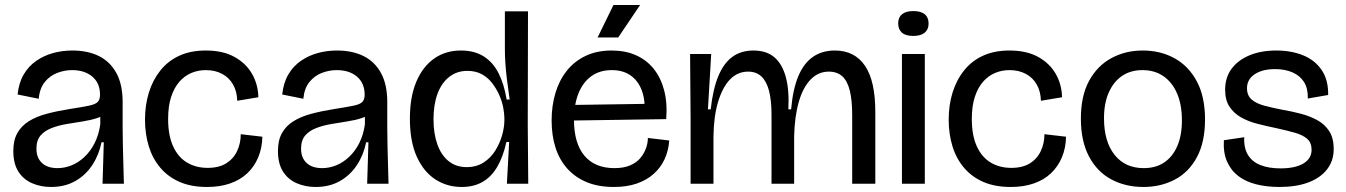

<svg xmlns="http://www.w3.org/2000/svg" viewBox="-20 -731 5356 764"><path d="M183 13Q142 13 107.5 -2Q73 -17 53 -48.5Q33 -80 33 -130Q33 -173 49 -201.5Q65 -230 94.5 -248.5Q124 -267 165 -278Q206 -289 256 -297Q308 -305 334 -310.5Q360 -316 369 -325.5Q378 -335 378 -354Q378 -400 347.5 -426Q317 -452 267 -452Q237 -452 208 -441Q179 -430 158.5 -405Q138 -380 134 -338L50 -355Q55 -402 74.5 -435Q94 -468 124.5 -489Q155 -510 191.5 -520Q228 -530 268 -530Q329 -530 373.5 -508Q418 -486 443 -440.5Q468 -395 468 -325V-222Q468 -186 469 -148.5Q470 -111 471 -73.5Q472 -36 473 0H388Q389 -41 390.5 -81Q392 -121 393 -165H384Q374 -115 347.5 -74.5Q321 -34 279.5 -10.5Q238 13 183 13ZM209 -62Q237 -62 264.5 -73Q292 -84 316 -106.5Q340 -129 356.5 -161.5Q373 -194 379 -236V-281L406 -285Q393 -270 367.5 -261.5Q342 -253 310 -248Q278 -243 245.5 -237.5Q213 -232 185.5 -221.5Q158 -211 141.5 -192Q125 -173 125 -139Q125 -103 147 -82.5Q169 -62 209 -62Z M804 13Q741 13 695 -7Q649 -27 618 -63.5Q587 -100 572 -149Q557 -198 557 -255Q557 -313 572.5 -363Q588 -413 618.5 -451Q649 -489 694 -509.5Q739 -530 799 -530Q867 -530 913 -504.5Q959 -479 983 -437Q1007 -395 1008 -344L924 -330Q923 -367 907.5 -394.5Q892 -422 864 -437Q836 -452 799 -452Q768 -452 741 -440.5Q714 -429 693.5 -405.5Q673 -382 661 -345.5Q649 -309 649 -258Q649 -192 669 -148.5Q689 -105 724.5 -84Q760 -63 806 -63Q851 -63 880 -81Q909 -99 923.5 -130Q938 -161 938 -197L1024 -187Q1023 -142 1007.5 -105Q992 -68 964 -41.5Q936 -15 895.5 -1Q855 13 804 13Z M1236 13Q1195 13 1160.5 -2Q1126 -17 1106 -48.5Q1086 -80 1086 -130Q1086 -173 1102 -201.5Q1118 -230 1147.5 -248.5Q1177 -267 1218 -278Q1259 -289 1309 -297Q1361 -305 1387 -310.5Q1413 -316 1422 -325.5Q1431 -335 1431 -354Q1431 -400 1400.5 -426Q1370 -452 1320 -452Q1290 -452 1261 -441Q1232 -430 1211.5 -405Q1191 -380 1187 -338L1103 -355Q1108 -402 1127.5 -435Q1147 -468 1177.5 -489Q1208 -510 1244.5 -520Q1281 -530 1321 -530Q1382 -530 1426.5 -508Q1471 -486 1496 -440.5Q1521 -395 1521 -325V-222Q1521 -186 1522 -148.5Q1523 -111 1524 -73.5Q1525 -36 1526 0H1441Q1442 -41 1443.5 -81Q1445 -121 1446 -165H1437Q1427 -115 1400.5 -74.5Q1374 -34 1332.5 -10.5Q1291 13 1236 13ZM1262 -62Q1290 -62 1317.5 -73Q1345 -84 1369 -106.5Q1393 -129 1409.5 -161.5Q1426 -194 1432 -236V-281L1459 -285Q1446 -270 1420.5 -261.5Q1395 -253 1363 -248Q1331 -243 1298.5 -237.5Q1266 -232 1238.5 -221.5Q1211 -211 1194.5 -192Q1178 -173 1178 -139Q1178 -103 1200 -82.5Q1222 -62 1262 -62Z M1817 13Q1759 13 1712.5 -17Q1666 -47 1638.5 -107.5Q1611 -168 1611 -259Q1611 -345 1636.5 -405.5Q1662 -466 1707.5 -498Q1753 -530 1814 -530Q1868 -530 1905 -506.5Q1942 -483 1964 -439.5Q1986 -396 1996 -335H2008Q2002 -377 1997.5 -412.5Q1993 -448 1991 -478.5Q1989 -509 1989 -534V-686H2081L2080 -236L2082 0H1997L2006 -166H1995Q1982 -107 1958.5 -67Q1935 -27 1900 -7Q1865 13 1817 13ZM1837 -66Q1876 -66 1904.5 -84.5Q1933 -103 1951 -132Q1969 -161 1978 -193Q1987 -225 1987 -252V-261Q1987 -278 1982.5 -302.5Q1978 -327 1967 -352Q1956 -377 1939 -399.5Q1922 -422 1897.5 -435.5Q1873 -449 1840 -449Q1798 -449 1767.5 -425Q1737 -401 1721 -358Q1705 -315 1705 -256Q1705 -199 1720.5 -156Q1736 -113 1765.5 -89.5Q1795 -66 1837 -66Z M2423 13Q2361 13 2315 -6Q2269 -25 2237.5 -60Q2206 -95 2190.5 -143.5Q2175 -192 2175 -252Q2175 -310 2190 -360.5Q2205 -411 2235 -449Q2265 -487 2310 -508.5Q2355 -530 2414 -530Q2468 -530 2510 -511.5Q2552 -493 2580.5 -458Q2609 -423 2622.5 -372.5Q2636 -322 2631 -257L2231 -251V-313L2568 -318L2545 -281Q2548 -334 2533.5 -372Q2519 -410 2489 -431Q2459 -452 2414 -452Q2366 -452 2332.5 -427.5Q2299 -403 2281.5 -358.5Q2264 -314 2264 -254Q2264 -161 2305.5 -111.5Q2347 -62 2425 -62Q2462 -62 2487.5 -73Q2513 -84 2528 -102Q2543 -120 2550.5 -141Q2558 -162 2558 -182L2643 -172Q2640 -131 2624.5 -97.5Q2609 -64 2581 -39Q2553 -14 2513.5 -0.5Q2474 13 2423 13ZM2440 -582H2358L2421 -711H2527Z M2728 0V-257L2726 -516H2810L2797 -296H2808Q2817 -377 2838.5 -428.5Q2860 -480 2894.5 -505Q2929 -530 2978 -530Q3030 -530 3061.5 -503Q3093 -476 3107 -424Q3121 -372 3117 -296H3128Q3135 -376 3156.5 -427.5Q3178 -479 3214.5 -504.5Q3251 -530 3302 -530Q3342 -530 3372 -514.5Q3402 -499 3422.5 -468.5Q3443 -438 3453 -392Q3463 -346 3463 -285V0H3371V-272Q3371 -332 3361.5 -370.5Q3352 -409 3331.5 -427.5Q3311 -446 3278 -446Q3236 -446 3205.5 -414.5Q3175 -383 3158.5 -325.5Q3142 -268 3140 -189V0H3050V-274Q3050 -332 3040 -370Q3030 -408 3009.5 -427Q2989 -446 2957 -446Q2915 -446 2885 -415Q2855 -384 2837.5 -326Q2820 -268 2819 -188V0Z M3569 0V-516H3660V0ZM3614 -588Q3584 -588 3569 -601Q3554 -614 3554 -638Q3554 -662 3569.5 -674.5Q3585 -687 3614 -687Q3644 -687 3659.5 -674.5Q3675 -662 3675 -637Q3675 -614 3659.5 -601Q3644 -588 3614 -588Z M4002 13Q3939 13 3893 -7Q3847 -27 3816 -63.5Q3785 -100 3770 -149Q3755 -198 3755 -255Q3755 -313 3770.5 -363Q3786 -413 3816.5 -451Q3847 -489 3892 -509.5Q3937 -530 3997 -530Q4065 -530 4111 -504.5Q4157 -479 4181 -437Q4205 -395 4206 -344L4122 -330Q4121 -367 4105.5 -394.5Q4090 -422 4062 -437Q4034 -452 3997 -452Q3966 -452 3939 -440.5Q3912 -429 3891.5 -405.5Q3871 -382 3859 -345.5Q3847 -309 3847 -258Q3847 -192 3867 -148.5Q3887 -105 3922.5 -84Q3958 -63 4004 -63Q4049 -63 4078 -81Q4107 -99 4121.5 -130Q4136 -161 4136 -197L4222 -187Q4221 -142 4205.5 -105Q4190 -68 4162 -41.5Q4134 -15 4093.5 -1Q4053 13 4002 13Z M4530 13Q4458 13 4401.5 -17.5Q4345 -48 4313 -109Q4281 -170 4281 -259Q4281 -349 4313.5 -409Q4346 -469 4402 -499.5Q4458 -530 4527 -530Q4598 -530 4654 -499Q4710 -468 4742.5 -407Q4775 -346 4775 -256Q4775 -166 4743 -106Q4711 -46 4655 -16.5Q4599 13 4530 13ZM4531 -62Q4579 -62 4612.5 -84.5Q4646 -107 4664.5 -149.5Q4683 -192 4683 -252Q4683 -314 4664 -358.5Q4645 -403 4610 -427.5Q4575 -452 4526 -452Q4479 -452 4445 -429Q4411 -406 4392 -363Q4373 -320 4373 -260Q4373 -168 4415 -115Q4457 -62 4531 -62Z M5071 13Q5021 13 4979 2.5Q4937 -8 4907.5 -30.5Q4878 -53 4862.5 -88.5Q4847 -124 4850 -173L4931 -185Q4929 -141 4946.5 -113.5Q4964 -86 4997 -73.5Q5030 -61 5075 -61Q5134 -61 5166.5 -80.5Q5199 -100 5199 -135Q5199 -163 5181.5 -178.5Q5164 -194 5132 -203Q5100 -212 5059 -221Q5020 -229 4983 -238.5Q4946 -248 4917.5 -264.5Q4889 -281 4872 -307Q4855 -333 4855 -374Q4855 -422 4880 -456.5Q4905 -491 4951 -510.5Q4997 -530 5059 -530Q5118 -530 5165 -511Q5212 -492 5239 -452.5Q5266 -413 5265 -353L5184 -339Q5185 -379 5169 -404.5Q5153 -430 5123 -443Q5093 -456 5054 -456Q5003 -456 4972.5 -435.5Q4942 -415 4942 -380Q4942 -351 4960.5 -335Q4979 -319 5011 -310.5Q5043 -302 5084 -294Q5120 -288 5156 -278.5Q5192 -269 5221.5 -253Q5251 -237 5269 -209.5Q5287 -182 5287 -138Q5287 -91 5260.5 -57Q5234 -23 5186 -5Q5138 13 5071 13Z"/></svg>

Font: Bricolage Grotesque 72pt
Style: Regular
Weight: 400
Version: Version 1.001;gftools[0.9.33.dev8+g029e19f]